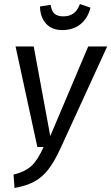

<svg xmlns="http://www.w3.org/2000/svg" viewBox="-20 -919 551 951"><path d="M280 -185Q249 -117 218 -78Q187 -39 148 -18.5Q109 2 52 12L47 -54Q104 -68 135.5 -97Q167 -126 196 -191H165L57 -689H147L229 -245L417 -689H511ZM178 -887 231 -895Q235 -864 250 -851Q265 -838 294 -838Q324 -838 344 -852.5Q364 -867 376 -899L428 -881Q415 -828 378.5 -799Q342 -770 289 -770Q237 -770 208 -802Q179 -834 178 -887Z"/></svg>

Font: Fira Sans Extra Condensed
Style: Italic
Weight: 400
Width: 3
Italic angle: -8°
Designer: Carrois Corporate & Edenspiekermann AG
Foundry: Carrois Corporate GbR & Edenspiekermann AG
Version: Version 4.203